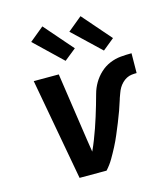

<svg xmlns="http://www.w3.org/2000/svg" viewBox="-114 -859 828 948"><g transform="rotate(-15 300.0 -385.0)"><path d="M175 0 80 -520H208L259 -173Q262 -157 264 -141Q266 -125 269 -109Q281 -135 291.5 -162Q302 -189 311.5 -216Q321 -243 329.5 -270.5Q338 -298 346 -325Q354 -352 361.5 -380Q369 -408 384 -433.5Q399 -459 421 -479.5Q443 -500 470.5 -511.5Q498 -523 526 -525.5Q554 -528 582 -528L581 -427Q568 -427 555 -425.5Q542 -424 529.5 -417.5Q517 -411 506.5 -400.5Q496 -390 489 -378Q482 -366 477.5 -353Q473 -340 468 -327V-326Q459 -297 449 -269Q439 -241 427.5 -213Q416 -185 404.5 -157.5Q393 -130 379 -103Q365 -76 349.5 -49.5Q334 -23 313 0ZM454 -576 313 -710 386 -770 513 -624ZM258 -576 118 -710 191 -770 318 -624Z"/></g></svg>

Font: Iosevka Aile
Style: Bold Italic
Weight: 700
Italic angle: -9°
Designer: Belleve Invis
Foundry: Belleve Invis
Version: Version 28.0.1; ttfautohint (v1.8.4)